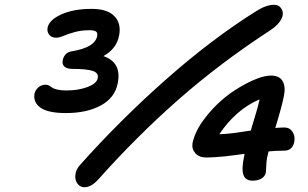

<svg xmlns="http://www.w3.org/2000/svg" viewBox="-20 -788 1284 800"><path d="M332 -7.8Q314.5 -7.8 303.2 -22.2Q292 -36.6 293.9 -58.6Q295.9 -80.6 312 -99.1Q479.5 -287.1 670.9 -456.3Q862.3 -625.5 1046.9 -741.2Q1088.9 -768.1 1122.1 -768.1Q1143.6 -768.1 1153.8 -749.5Q1167.5 -724.1 1141.1 -691.9Q1126.5 -674.8 1102.1 -659.2Q896.5 -524.9 723.9 -373.3Q551.3 -221.7 389.2 -40Q359.9 -7.8 332 -7.8ZM254.9 -316.9Q180.2 -316.9 148.7 -339.4Q117.2 -361.8 124 -398.9Q127.4 -412.6 139.6 -423.8Q151.9 -435.1 170.9 -435.1Q178.2 -435.1 184.8 -431.4Q191.4 -427.7 197.3 -423.1Q203.1 -418.5 218.5 -414.8Q233.9 -411.1 256.8 -411.1Q306.6 -411.1 344.7 -425.5Q382.8 -439.9 387.2 -461.9Q392.1 -483.9 366.7 -492.4Q341.3 -501 280.8 -501Q258.8 -501 248.5 -510.5Q238.3 -520 241.2 -536.1Q247.6 -568.8 278.8 -574.2Q375 -589.8 384.8 -637.2Q387.7 -651.9 379.4 -657Q371.1 -662.1 354 -662.1Q318.8 -662.1 291 -654.3Q263.2 -646.5 244.9 -638.7Q226.6 -630.9 213.9 -630.9Q194.8 -630.9 185.1 -643.1Q175.3 -655.3 178.2 -672.9Q185.1 -705.1 235.6 -728Q286.1 -751 361.8 -751Q428.2 -751 457.3 -720Q486.3 -689 476.1 -639.2Q465.8 -585 411.1 -554.2Q488.8 -527.3 470.2 -439.9Q458.5 -380.4 400.1 -348.6Q341.8 -316.9 254.9 -316.9ZM1032.2 -35.2Q1002.9 -35.2 994.4 -59.1Q985.8 -83 997.1 -136.2Q997.1 -139.2 999 -147Q991.7 -146 960.4 -141.8Q929.2 -137.7 916.7 -136.5Q904.3 -135.3 881.1 -133.5Q857.9 -131.8 838.9 -131.8Q809.1 -131.8 793.7 -149.7Q778.3 -167.5 782.2 -191.9Q793.5 -244.1 834 -295.9Q895 -375.5 978.3 -424.3Q1061.5 -473.1 1108.9 -473.1Q1144 -473.1 1157.5 -450Q1170.9 -426.8 1163.1 -389.2Q1156.2 -350.1 1127 -254.9Q1151.4 -256.8 1165 -256.8Q1187 -256.8 1198.7 -239Q1210.4 -221.2 1206.1 -196.8Q1199.2 -160.2 1163.1 -160.2Q1128.9 -160.2 1099.1 -157.2Q1094.7 -139.6 1092.8 -130.9Q1089.8 -114.3 1089.4 -95.7Q1088.9 -77.1 1087.9 -69.8Q1084.5 -53.2 1069.6 -44.2Q1054.7 -35.2 1032.2 -35.2ZM1060.1 -367.2Q1061 -369.1 1061 -374Q962.4 -331.1 894 -229Q908.7 -229 926.8 -230.7Q944.8 -232.4 956.3 -233.9Q967.8 -235.4 991.7 -239Q1015.6 -242.7 1024.9 -244.1Q1055.2 -342.8 1060.1 -367.2Z"/></svg>

Font: Shantell Sans Bouncy
Style: Italic
Weight: 500
Italic angle: -11.31°
Designer: Stephen Nixon, Anya Danilova, Shantell Martin
Foundry: Arrow Type
Version: Version 1.006;[9816181b4]